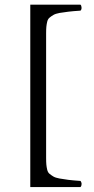

<svg xmlns="http://www.w3.org/2000/svg" viewBox="-20 -731 396 811"><path d="M107.9 59.1V-711.4H319.8Q324.2 -707.5 324.5 -698.7Q324.7 -689.9 319.8 -686Q289.1 -684.1 268.6 -681.6Q248 -679.2 231.4 -676.3Q214.8 -673.3 205.3 -667.7Q195.8 -662.1 189 -656.2Q182.1 -650.4 179.4 -639.4Q176.8 -628.4 175.8 -617.9Q174.8 -607.4 174.8 -589.4V-64Q174.8 -45.9 175.8 -35.4Q176.8 -24.9 179.4 -13.9Q182.1 -2.9 188.7 2.7Q195.3 8.3 204.8 14.2Q214.4 20 231 22.9Q247.6 25.9 268.3 28.6Q289.1 31.2 319.8 33.2Q321.8 35.2 323.2 38.8Q324.7 42.5 324.7 46.1Q324.7 49.8 323.5 53.5Q322.3 57.1 319.8 59.1Z"/></svg>

Font: Linux Libertine Capitals
Style: Small Caps
Weight: 400
Designer: Philipp H. Poll
Foundry: Philipp H. Poll
Version: Version 5.1.3